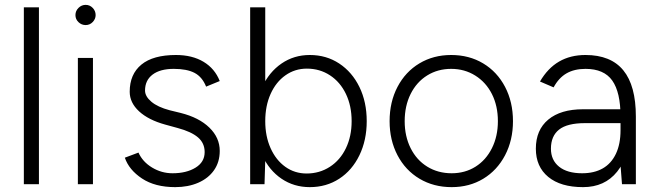

<svg xmlns="http://www.w3.org/2000/svg" viewBox="-20 -757 2695 789"><path d="M78 -727H140V0H78Z M300 -519H362V0H300ZM290 -695Q290 -712 302.5 -724.5Q315 -737 332 -737Q349 -737 361 -724.5Q373 -712 373 -695Q373 -679 361 -666.5Q349 -654 332 -654Q315 -654 302.5 -666Q290 -678 290 -695Z M493 -109 549 -130Q566 -92 605 -68.5Q644 -45 689 -45Q746 -45 783.5 -68Q821 -91 821 -132Q821 -169 793.5 -192.5Q766 -216 710 -231L659 -245Q590 -264 551.5 -299.5Q513 -335 513 -380Q513 -452 561 -491.5Q609 -531 703 -531Q770 -531 816.5 -503Q863 -475 883 -424L827 -401Q811 -441 779.5 -457.5Q748 -474 694 -474Q638 -474 607 -450.5Q576 -427 576 -385Q576 -361 602 -339Q628 -317 677 -304L722 -293Q798 -274 840.5 -232.5Q883 -191 883 -137Q883 -91 859.5 -57.5Q836 -24 794.5 -6Q753 12 700 12Q617 12 563.5 -23.5Q510 -59 493 -109Z M1008 -727H1070V-97L1067 0H1008ZM1029 -259Q1029 -338 1057.5 -399.5Q1086 -461 1137 -496Q1188 -531 1253 -531Q1321 -531 1374 -496Q1427 -461 1457 -399.5Q1487 -338 1487 -259Q1487 -181 1457 -119Q1427 -57 1374 -22.5Q1321 12 1253 12Q1188 12 1137 -22.5Q1086 -57 1057.5 -119Q1029 -181 1029 -259ZM1425 -259Q1425 -322 1401.5 -371Q1378 -420 1336 -447.5Q1294 -475 1241 -475Q1192 -475 1153 -447.5Q1114 -420 1092 -371Q1070 -322 1070 -259Q1070 -197 1092 -148Q1114 -99 1152.5 -71.5Q1191 -44 1240 -44Q1293 -44 1335.5 -71.5Q1378 -99 1401.5 -148Q1425 -197 1425 -259Z M1581 -259Q1581 -338 1613.5 -400Q1646 -462 1703.5 -496.5Q1761 -531 1834 -531Q1908 -531 1965.5 -496.5Q2023 -462 2055.5 -400Q2088 -338 2088 -259Q2088 -181 2055.5 -119Q2023 -57 1966 -22.5Q1909 12 1836 12Q1762 12 1704 -22.5Q1646 -57 1613.5 -119Q1581 -181 1581 -259ZM2026 -259Q2026 -322 2001.5 -370.5Q1977 -419 1933 -446.5Q1889 -474 1834 -474Q1779 -474 1735.5 -447Q1692 -420 1667.5 -371Q1643 -322 1643 -259Q1643 -197 1667.5 -148Q1692 -99 1736 -72Q1780 -45 1836 -45Q1891 -45 1934 -72Q1977 -99 2001.5 -148Q2026 -197 2026 -259Z M2530 -78V-278Q2530 -378 2496 -426Q2462 -474 2386 -474Q2340 -474 2308 -455.5Q2276 -437 2255 -398L2199 -422Q2231 -477 2277.5 -504Q2324 -531 2386 -531Q2490 -531 2541.5 -468Q2593 -405 2593 -278V0H2536ZM2182 -146Q2182 -223 2233 -265.5Q2284 -308 2376 -308H2531V-251H2384Q2311 -251 2277.5 -224.5Q2244 -198 2244 -146Q2244 -99 2277.5 -72Q2311 -45 2372 -45Q2422 -45 2457 -65Q2492 -85 2511 -125Q2530 -165 2530 -222H2567Q2567 -115 2516 -51.5Q2465 12 2376 12Q2284 12 2233 -30Q2182 -72 2182 -146Z"/></svg>

Font: 寒蝉端黑体 Light
Style: Regular
Weight: 300
Designer: ChillDuanSans {Warren2060}; 
Source Han Sans {Ryoko NISHIZUKA 西塚涼子 (kana, bopomofo & ideographs); Paul D. Hunt (Latin, G
Foundry: ChillType&Adobe
Version: Version 1.300;Glyphs 3.3 (3306)